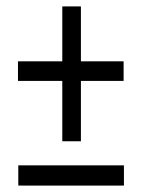

<svg xmlns="http://www.w3.org/2000/svg" viewBox="-20 -595 440 598"><path d="M174 -155V-343H36V-404H174V-575H232V-404H365V-343H232V-155ZM37 -17V-80H366V-17Z"/></svg>

Font: Inconsolata Condensed
Style: Regular
Weight: 400
Width: 3
Monospace: yes
Designer: Raph Levien, Cyreal, Brenton Simpson
Foundry: Raph Levien, Cyreal, Google
Version: Version 3.000; ttfautohint (v1.8.2.53-6de2)